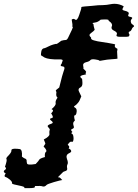

<svg xmlns="http://www.w3.org/2000/svg" viewBox="-57 -637 715 995"><path d="M584 -604.5C568.4 -613.3 552.7 -617.2 537.1 -617.2C532.2 -617.2 527.3 -617.2 522.5 -616.2C502.9 -612.3 487.3 -610.4 474.6 -610.4C456.1 -610.4 443.4 -609.4 437.5 -608.4C432.6 -607.4 414.1 -606.4 381.8 -603.5C369.1 -602.5 363.3 -601.6 364.3 -597.7C365.2 -594.7 361.3 -582 353.5 -559.6C346.7 -538.1 338.9 -530.3 333 -535.2C327.1 -540 321.3 -541 314.5 -535.2C318.4 -514.6 319.3 -503.9 318.4 -503.9C317.4 -502.9 317.4 -502.9 317.4 -502C316.4 -500 317.4 -499 320.3 -498C322.3 -496.1 313.5 -476.6 295.9 -441.4C292 -433.6 288.1 -429.7 283.2 -429.7C278.3 -429.7 270.5 -428.7 260.7 -425.8C244.1 -413.1 236.3 -408.2 235.4 -409.2C234.4 -410.2 229.5 -409.2 218.8 -406.2C211.9 -404.3 202.1 -400.4 192.4 -395.5C183.6 -390.6 177.7 -388.7 174.8 -387.7C165 -386.7 159.2 -381.8 157.2 -371.1C155.3 -362.3 155.3 -355.5 155.3 -350.6L173.8 -338.9C187.5 -332 213.9 -328.1 251 -329.1C265.6 -330.1 270.5 -326.2 266.6 -319.3C263.7 -312.5 262.7 -308.6 262.7 -307.6C254.9 -298.8 255.9 -293.9 266.6 -293C277.3 -292 279.3 -286.1 275.4 -275.4C274.4 -274.4 271.5 -262.7 264.6 -241.2C258.8 -219.7 253.9 -200.2 250 -183.6C236.3 -173.8 230.5 -168 232.4 -166C234.4 -163.1 235.4 -161.1 235.4 -158.2C233.4 -146.5 234.4 -139.6 237.3 -135.7C240.2 -132.8 240.2 -131.8 241.2 -130.9C233.4 -120.1 229.5 -110.4 231.4 -102.5C233.4 -94.7 225.6 -84 210 -71.3C217.8 -68.4 219.7 -63.5 215.8 -58.6C211.9 -53.7 210 -50.8 208 -49.8C216.8 -36.1 219.7 -28.3 213.9 -26.4C208 -24.4 204.1 -22.5 202.1 -21.5C201.2 -17.6 205.1 -13.7 211.9 -8.8C218.8 -2.9 217.8 2 207 4.9C192.4 9.8 186.5 14.6 192.4 21.5C198.2 27.3 201.2 32.2 201.2 35.2C198.2 42 198.2 50.8 199.2 58.6C200.2 65.4 190.4 75.2 169.9 85.9C175.8 99.6 178.7 106.4 177.7 108.4C175.8 110.4 172.9 115.2 168.9 122.1C182.6 136.7 186.5 145.5 181.6 149.4C176.8 152.3 173.8 162.1 175.8 176.8C158.2 181.6 148.4 186.5 146.5 190.4C144.5 194.3 138.7 202.1 127.9 212.9C99.6 217.8 85 216.8 83 210C81.1 204.1 81.1 198.2 81.1 194.3C80.1 189.5 78.1 186.5 74.2 185.5C70.3 184.6 64.5 180.7 56.6 174.8C58.6 150.4 54.7 137.7 45.9 135.7C37.1 133.8 27.3 133.8 16.6 133.8C4.9 134.8 1 137.7 2 144.5C2.9 150.4 -4.9 161.1 -20.5 176.8C-23.4 180.7 -25.4 183.6 -23.4 187.5C-20.5 191.4 -23.4 204.1 -31.2 227.5C-23.4 233.4 -24.4 239.3 -32.2 244.1C-35.2 246.1 -37.1 248 -37.1 251C-38.1 253.9 -35.2 257.8 -27.3 261.7C-35.2 272.5 -35.2 278.3 -28.3 280.3C-21.5 282.2 -14.6 287.1 -5.9 293.9C2.9 301.8 6.8 307.6 4.9 311.5C3.9 315.4 11.7 318.4 27.3 321.3C52.7 326.2 65.4 330.1 67.4 332C69.3 334 69.3 335 70.3 337.9C103.5 338.9 121.1 336.9 123 334C124 331.1 124 329.1 124 327.1C144.5 326.2 157.2 326.2 164.1 329.1C170.9 331.1 177.7 329.1 184.6 321.3C187.5 318.4 199.2 313.5 222.7 306.6C245.1 299.8 259.8 296.9 265.6 295.9C256.8 286.1 251 281.2 250 282.2C249 284.2 247.1 283.2 244.1 280.3L269.5 254.9C271.5 252.9 274.4 252 280.3 250C289.1 248 293 242.2 291 234.4C289.1 226.6 290 219.7 293 213.9C295.9 209 294.9 199.2 290 186.5C285.2 172.9 288.1 163.1 300.8 157.2C311.5 152.3 314.5 147.5 310.5 141.6C306.6 135.7 302.7 132.8 298.8 133.8C302.7 126 302.7 121.1 298.8 118.2L293.9 113.3C301.8 100.6 308.6 94.7 314.5 97.7C320.3 100.6 324.2 93.8 324.2 79.1C323.2 65.4 321.3 58.6 316.4 56.6C311.5 54.7 311.5 51.8 318.4 46.9C309.6 39.1 309.6 33.2 317.4 31.2C324.2 28.3 328.1 24.4 325.2 17.6C321.3 6.8 321.3 -1 325.2 -5.9L331.1 -12.7C326.2 -29.3 326.2 -39.1 330.1 -39.1C334 -39.1 336.9 -43 338.9 -49.8C342.8 -65.4 339.8 -75.2 332 -79.1C324.2 -83 325.2 -85.9 332 -89.8C335.9 -91.8 340.8 -96.7 346.7 -103.5C352.5 -109.4 358.4 -121.1 364.3 -137.7C363.3 -139.6 360.4 -146.5 354.5 -158.2C347.7 -169.9 348.6 -178.7 359.4 -183.6C367.2 -187.5 371.1 -196.3 370.1 -209C369.1 -221.7 369.1 -227.5 368.2 -228.5C356.4 -237.3 356.4 -243.2 369.1 -247.1C380.9 -250 387.7 -251 389.6 -252C385.7 -255.9 385.7 -258.8 388.7 -261.7C391.6 -264.6 386.7 -270.5 375 -281.2C376 -282.2 376 -288.1 374 -296.9C372.1 -304.7 377 -311.5 388.7 -314.5C401.4 -317.4 408.2 -321.3 411.1 -325.2C414.1 -329.1 421.9 -331.1 435.5 -329.1C450.2 -327.1 456.1 -325.2 457 -323.2C458 -321.3 463.9 -321.3 475.6 -324.2C490.2 -327.1 505.9 -329.1 522.5 -330.1C539.1 -331.1 548.8 -332 551.8 -333C550.8 -358.4 549.8 -370.1 549.8 -371.1C550.8 -372.1 550.8 -376 551.8 -383.8C543.9 -387.7 539.1 -391.6 538.1 -395.5C537.1 -398.4 538.1 -402.3 540 -406.2C538.1 -408.2 527.3 -410.2 504.9 -414.1C482.4 -418 463.9 -420.9 449.2 -422.9C448.2 -422.9 441.4 -424.8 429.7 -427.7C418 -430.7 413.1 -435.5 415 -442.4C404.3 -451.2 404.3 -459 415 -465.8C424.8 -472.7 430.7 -478.5 433.6 -482.4C428.7 -500 426.8 -508.8 427.7 -509.8C428.7 -510.7 425.8 -512.7 421.9 -517.6C422.9 -517.6 427.7 -518.6 436.5 -520.5C445.3 -521.5 455.1 -526.4 464.8 -535.2C492.2 -537.1 504.9 -536.1 504.9 -533.2C504.9 -530.3 506.8 -529.3 508.8 -527.3C521.5 -518.6 526.4 -509.8 522.5 -501C518.6 -492.2 521.5 -484.4 531.2 -479.5C545.9 -472.7 551.8 -465.8 547.9 -458C543.9 -450.2 548.8 -446.3 563.5 -446.3C593.8 -445.3 609.4 -446.3 611.3 -449.2C613.3 -452.1 613.3 -455.1 614.3 -457C608.4 -465.8 608.4 -471.7 614.3 -473.6C620.1 -475.6 624 -480.5 626 -486.3C627 -490.2 629.9 -494.1 634.8 -498C636.7 -499 637.7 -499 637.7 -501C637.7 -504.9 632.8 -508.8 625 -513.7C619.1 -523.4 619.1 -532.2 625 -538.1C630.9 -543.9 628.9 -547.9 617.2 -549.8C607.4 -550.8 604.5 -555.7 609.4 -563.5C613.3 -572.3 605.5 -578.1 586.9 -582C578.1 -584 575.2 -587.9 579.1 -593.8C582 -598.6 583 -602.5 584 -604.5Z"/></svg>

Font: Hermetico
Style: Regular
Weight: 400
Version: Version 1.0